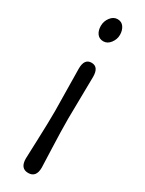

<svg xmlns="http://www.w3.org/2000/svg" viewBox="-206 -575 633 836"><g transform="rotate(30 110.0 -157.5)"><path d="M113.5 -545Q134 -545 145 -529Q156 -513 156 -490.5Q156 -468 141.5 -449Q127 -430 106.5 -430Q86 -430 75 -445Q64 -460 64 -483.5Q64 -507 78.5 -526Q93 -545 113.5 -545ZM146 -274 143 -62Q143 -3 146.5 85.5Q150 174 150 180Q150 230 110 230Q70 230 70 180Q70 174 73.5 85.5Q77 -3 77 -62L74 -274Q74 -324 110 -324Q146 -324 146 -274Z"/></g></svg>

Font: Delius
Style: Regular
Weight: 400
Designer: Natalia Raices
Foundry: Natalia Raices
Version: Version 1.001